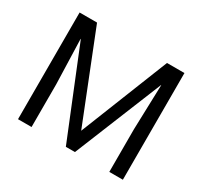

<svg xmlns="http://www.w3.org/2000/svg" viewBox="-146 -910 1169 1108"><g transform="rotate(30 438.0 -355.5)"><path d="M205.1 -710.9 438 -124.5 671.4 -710.9H787.6V0H697.3V-284.7L706.5 -583H705.1L468.3 0H407.7L171.4 -582H169.9L179.2 -284.7V0H88.9V-710.9Z"/></g></svg>

Font: Roboto Web
Style: Regular
Weight: 400
Designer: Google
Version: Version 1.200310; 2013